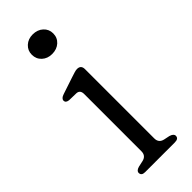

<svg xmlns="http://www.w3.org/2000/svg" viewBox="-229 -716 745 745"><g transform="rotate(-45 144.0 -343.0)"><path d="M139 -579Q114 -579 97.5 -594.2Q81 -609.5 81 -633Q81 -656 97.5 -671.2Q114 -686.5 139 -686.5Q165 -686.5 181.8 -671.2Q198.5 -656 198.5 -633Q198.5 -609.5 181.8 -594.2Q165 -579 139 -579ZM187.5 -447.5V-67.5Q187.5 -43 211.5 -37.5L235.5 -32.5Q254 -27 254 -15.5Q254 0 233 0H70Q50 0 50 -15.5Q50 -27 68 -32L93 -37.5Q117 -43 117 -67.5V-381.5Q117 -403.5 98.5 -405L58.5 -406Q42 -408 42 -419.5Q42 -431.5 60.5 -437.5L129.5 -460.5Q141.5 -464.5 150.5 -467.2Q159.5 -470 166 -470Q187.5 -470 187.5 -447.5Z"/></g></svg>

Font: Fraunces 9pt Soft Light
Style: Regular
Weight: 300
Version: Version 1.000;[0bf87f6ff]